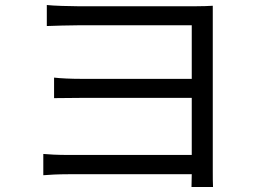

<svg xmlns="http://www.w3.org/2000/svg" viewBox="-20 -722 1040 767"><path d="M153 -107V-22C173 -24 214 -26 254 -26H746L745 25H831C830 8 830 -14 830 -35C830 -141 830 -596 830 -639C830 -664 830 -685 830 -699C814 -698 788 -697 760 -697C659 -697 362 -697 293 -697C261 -697 191 -699 167 -702V-618C190 -619 261 -621 293 -621C362 -621 705 -621 746 -621V-407H305C263 -407 221 -409 196 -412V-330C220 -330 263 -331 306 -331H746V-103H253C210 -103 173 -105 153 -107Z"/></svg>

Font: Noto Sans Mono CJK SC
Style: Regular
Weight: 400
Designer: Ryoko NISHIZUKA 西塚涼子 (kana, bopomofo & ideographs); Paul D. Hunt (Latin, Greek & Cyrillic); Sandoll Communications 산돌커뮤니
Foundry: Adobe
Version: Version 2.004;hotconv 1.0.118;makeotfexe 2.5.65603